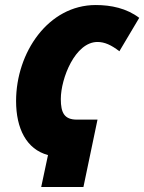

<svg xmlns="http://www.w3.org/2000/svg" viewBox="-20 -744 574 764"><path d="M144 0H312L368 -268H286C236 -268 222 -295 222 -350C222 -432 279 -577 368 -577C396 -577 423 -565 455 -540L534 -673C484 -711 422 -724 361 -724C172 -724 44 -535 44 -342C44 -233 85 -150 171 -127Z"/></svg>

Font: Noto Sans UI Condensed Black
Style: Italic
Weight: 900
Width: 3
Italic angle: -192°
Designer: Monotype Design Team
Foundry: Monotype Imaging Inc.
Version: Version 1.901